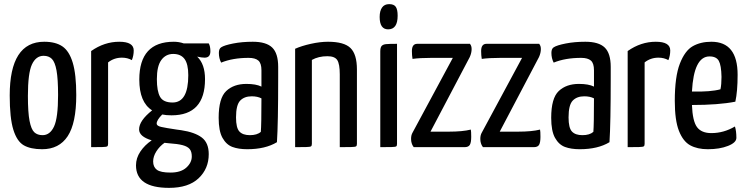

<svg xmlns="http://www.w3.org/2000/svg" viewBox="-20 -712 3616 929"><path d="M194 -510Q249 -510 282 -487.5Q315 -465 332 -408.5Q349 -352 349 -252Q349 -116 307.5 -53Q266 10 184 10Q128 10 95 -9Q62 -28 44.5 -84.5Q27 -141 27 -250Q27 -510 194 -510ZM186 -58Q222 -58 241.5 -100Q261 -142 261 -252Q261 -330 253.5 -371Q246 -412 231 -427Q216 -442 191 -442Q154 -442 134.5 -400Q115 -358 115 -248Q115 -168 123 -127Q131 -86 146 -72Q161 -58 186 -58Z M557 -510Q627 -510 627 -468Q627 -443 618 -421Q597 -433 570 -433Q532 -433 503 -410V-16Q503 -7 499 -4Q495 -1 475 -0.5Q455 0 421 0V-465Q485 -510 557 -510Z M998 -464Q998 -433 970 -433Q956 -433 934 -438Q972 -402 972 -329Q972 -154 810 -154Q784 -154 765 -158Q738 -131 738 -114Q738 -103 759.5 -98Q781 -93 835 -85L857 -82Q923 -72 956.5 -46.5Q990 -21 990 34Q990 104 941 150.5Q892 197 798 197Q638 197 638 88Q638 53 659 21.5Q680 -10 714 -33Q653 -51 653 -86Q653 -128 716 -178Q654 -217 654 -327Q654 -510 821 -510Q846 -510 869 -502H990Q998 -488 998 -464ZM891 -348Q891 -402 873 -426.5Q855 -451 818 -451Q782 -451 760.5 -421.5Q739 -392 739 -329Q739 -271 754.5 -243.5Q770 -216 815 -216Q891 -216 891 -348ZM795 -19 776 -21Q752 -4 736.5 20.5Q721 45 721 69Q721 96 739 109.5Q757 123 805 123Q855 123 881.5 99Q908 75 908 45Q908 22 898 9.5Q888 -3 864 -9.5Q840 -16 795 -19Z M1320 -24Q1264 10 1176 10Q1134 10 1104.5 -1Q1075 -12 1056.5 -45Q1038 -78 1038 -142Q1038 -237 1074.5 -271.5Q1111 -306 1172 -306Q1219 -306 1245 -293V-372Q1245 -406 1230 -419Q1215 -432 1183 -432Q1106 -432 1050 -409Q1039 -430 1039 -456Q1039 -476 1050 -483Q1065 -493 1108 -501.5Q1151 -510 1203 -510Q1268 -510 1297 -482Q1326 -454 1326 -388V-335Q1326 -115 1320 -24ZM1198 -246Q1162 -246 1142 -225Q1122 -204 1122 -144Q1122 -93 1138.5 -75.5Q1155 -58 1189 -58Q1224 -58 1242 -74Q1245 -108 1245 -236Q1226 -246 1198 -246Z M1567 -510Q1645 -510 1676 -479.5Q1707 -449 1707 -376V-16Q1707 -7 1703 -4Q1699 -1 1678.5 -0.5Q1658 0 1624 0V-352Q1624 -402 1612 -421Q1600 -440 1564 -440Q1521 -440 1489 -422V-16Q1489 -7 1485 -4Q1481 -1 1461 -0.5Q1441 0 1408 0V-476Q1439 -490 1484 -500Q1529 -510 1567 -510Z M1863 -692Q1886 -692 1895 -679Q1904 -666 1904 -636Q1904 -570 1858 -570Q1817 -570 1817 -630Q1817 -659 1828.5 -675.5Q1840 -692 1863 -692ZM1820 0V-463Q1820 -482 1826.5 -489.5Q1833 -497 1848 -498.5Q1863 -500 1901 -500V-16Q1901 -7 1897.5 -4Q1894 -1 1874 -0.5Q1854 0 1820 0Z M2262 -475Q2262 -456 2253 -436L2063 -75H2152Q2218 -75 2258 -85Q2260 -77 2260 -50Q2260 -23 2253.5 -11.5Q2247 0 2228 0H1982Q1981 -1 1978 -5.5Q1975 -10 1972 -19Q1969 -28 1969 -40Q1969 -58 1976 -70L2171 -432H2068Q2011 -432 1976 -427Q1973 -444 1973 -465Q1973 -500 1999 -500H2254Q2255 -499 2258.5 -492.5Q2262 -486 2262 -475Z M2597 -475Q2597 -456 2588 -436L2398 -75H2487Q2553 -75 2593 -85Q2595 -77 2595 -50Q2595 -23 2588.5 -11.5Q2582 0 2563 0H2317Q2316 -1 2313 -5.5Q2310 -10 2307 -19Q2304 -28 2304 -40Q2304 -58 2311 -70L2506 -432H2403Q2346 -432 2311 -427Q2308 -444 2308 -465Q2308 -500 2334 -500H2589Q2590 -499 2593.5 -492.5Q2597 -486 2597 -475Z M2929 -24Q2873 10 2785 10Q2743 10 2713.5 -1Q2684 -12 2665.5 -45Q2647 -78 2647 -142Q2647 -237 2683.5 -271.5Q2720 -306 2781 -306Q2828 -306 2854 -293V-372Q2854 -406 2839 -419Q2824 -432 2792 -432Q2715 -432 2659 -409Q2648 -430 2648 -456Q2648 -476 2659 -483Q2674 -493 2717 -501.5Q2760 -510 2812 -510Q2877 -510 2906 -482Q2935 -454 2935 -388V-335Q2935 -115 2929 -24ZM2807 -246Q2771 -246 2751 -225Q2731 -204 2731 -144Q2731 -93 2747.5 -75.5Q2764 -58 2798 -58Q2833 -58 2851 -74Q2854 -108 2854 -236Q2835 -246 2807 -246Z M3153 -510Q3223 -510 3223 -468Q3223 -443 3214 -421Q3193 -433 3166 -433Q3128 -433 3099 -410V-16Q3099 -7 3095 -4Q3091 -1 3071 -0.5Q3051 0 3017 0V-465Q3081 -510 3153 -510Z M3536 -100Q3543 -78 3543 -45Q3543 -22 3502.5 -6Q3462 10 3405 10Q3354 10 3319.5 -9Q3285 -28 3265 -79Q3245 -130 3245 -224Q3245 -341 3269.5 -404Q3294 -467 3332 -488.5Q3370 -510 3422 -510Q3549 -510 3549 -350Q3549 -270 3538 -220Q3457 -204 3328 -204Q3331 -126 3352.5 -97Q3374 -68 3422 -68Q3482 -68 3536 -100ZM3328 -269Q3419 -267 3466 -280Q3471 -303 3471 -340Q3470 -396 3458 -417.5Q3446 -439 3413 -439Q3337 -439 3328 -269Z"/></svg>

Font: Yanone Kaffeesatz
Style: Regular
Weight: 400
Designer: Yanone (Cyrillic: Daniel Pouzeot & Huerta Tipografica)
Foundry: Yanone
Version: Version 1.100;PS 001.100;hotconv 1.0.70;makeotf.lib2.5.58329